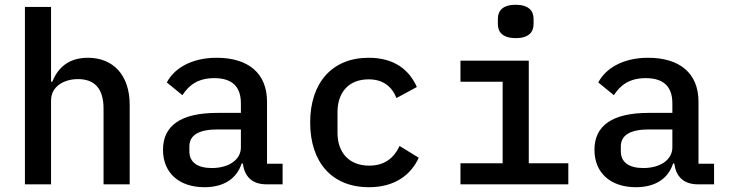

<svg xmlns="http://www.w3.org/2000/svg" viewBox="-20 -769 3040 801"><path d="M84 0H193V-350C193 -410 249 -439 305 -439C376 -439 412 -398 412 -316V0H521V-332C521 -457 451 -528 347 -528C262 -528 220 -482 198 -428H193V-740H84Z M1159 0V-86H1094V-345C1094 -464 1015 -528 884 -528C775 -528 705 -481 676 -425L741 -372C769 -415 807 -443 874 -443C948 -443 985 -408 985 -338V-298H886C733 -298 660 -244 660 -144C660 -47 728 12 833 12C914 12 968 -24 988 -87H993C1000 -35 1029 0 1092 0ZM864 -68C805 -68 770 -91 770 -138V-158C770 -205 809 -229 888 -229H985V-154C985 -103 935 -68 864 -68Z M1519 12C1627 12 1694 -39 1727 -111L1647 -160C1623 -109 1584 -78 1520 -78C1435 -78 1388 -134 1388 -215V-301C1388 -384 1435 -438 1518 -438C1578 -438 1615 -408 1634 -360L1719 -406C1687 -478 1625 -528 1518 -528C1365 -528 1274 -423 1274 -258C1274 -93 1364 12 1519 12Z M2132 -610C2187 -610 2206 -636 2206 -669V-690C2206 -723 2187 -749 2131 -749C2076 -749 2057 -723 2057 -690V-669C2057 -636 2076 -610 2132 -610ZM1901 0H2351V-88H2186V-516H1901V-428H2077V-88H1901Z M2959 0V-86H2894V-345C2894 -464 2815 -528 2684 -528C2575 -528 2505 -481 2476 -425L2541 -372C2569 -415 2607 -443 2674 -443C2748 -443 2785 -408 2785 -338V-298H2686C2533 -298 2460 -244 2460 -144C2460 -47 2528 12 2633 12C2714 12 2768 -24 2788 -87H2793C2800 -35 2829 0 2892 0ZM2664 -68C2605 -68 2570 -91 2570 -138V-158C2570 -205 2609 -229 2688 -229H2785V-154C2785 -103 2735 -68 2664 -68Z"/></svg>

Font: IBM Mono Medium
Style: Regular
Weight: 500
Monospace: yes
Designer: Mike Abbink, Paul van der Laan, Pieter van Rosmalen
Foundry: Bold Monday
Version: Version 2.3